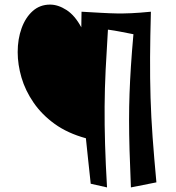

<svg xmlns="http://www.w3.org/2000/svg" viewBox="-20 -818 768 836"><path d="M446 -2 375 -18Q369 -76 363.5 -125Q358 -174 354 -216Q274 -238 218 -278.5Q162 -319 126 -371.5Q90 -424 73.5 -480.5Q57 -537 57 -591Q57 -648 74 -695Q91 -742 122.5 -770Q154 -798 198 -798Q233 -798 269.5 -774.5Q306 -751 334 -699L335 -767Q388 -764 423 -762Q458 -760 487.5 -759.5Q517 -759 551.5 -760.5Q586 -762 637 -767Q634 -658 633.5 -567.5Q633 -477 635.5 -393Q638 -309 644.5 -220Q651 -131 661 -24L550 -2Q546 -94 544 -165Q542 -236 542 -295Q542 -354 544 -410Q546 -466 550 -528.5Q554 -591 561 -669Q530 -675 504.5 -680Q479 -685 450 -689Q444 -595 440 -514Q436 -433 435.5 -354Q435 -275 437.5 -189.5Q440 -104 446 -2ZM335 -699Z"/></svg>

Font: Marhey
Style: Regular
Weight: 400
Designer: Nur Syamsi & Bustanul Arifin
Foundry: Namelatype
Version: Version 1.000; ttfautohint (v1.8.4.7-5d5b)